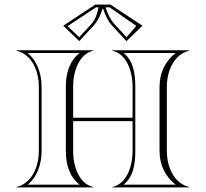

<svg xmlns="http://www.w3.org/2000/svg" viewBox="-20 -820 900 840"><path d="M431.1 -782C439.7 -755.8 451.7 -728.3 471.2 -707.2L533.1 -640L603.3 -707.5L463.1 -800H396.9L256.7 -707.5L326.9 -640L388.8 -707.2C408.3 -728.3 420.3 -755.8 428.9 -782ZM411.2 -788C405.1 -760 398.6 -735.5 380 -715.3L326.4 -657.1L275.8 -705.7L400.5 -788ZM441.8 -788H459.5L576.2 -706.7L533.6 -657.1L480 -715.3C462.4 -734.4 450.9 -760.3 442.5 -785.8ZM150 -160C150 -82.9 113.7 -15.5 52 -2V0H388V-2C331 -14.4 300 -82.9 300 -160V-290H560V-160C560 -82.9 529 -14.4 472 -2V0H808V-2C746.3 -15.5 710 -82.9 710 -160V-440C710 -517.1 746.3 -584.5 808 -598V-600H472V-598C529 -585.6 560 -517.1 560 -440V-305H300V-440C300 -517.1 331 -585.6 388 -598V-600H52V-598C113.7 -584.5 150 -517.1 150 -440ZM572 -440C572 -499.9 562.6 -555.1 520.6 -588H748.4C701.4 -551.2 678 -499.9 678 -440V-160C678 -100.1 701.4 -48.8 748.4 -12H520.6C562.6 -44.9 572 -100.1 572 -160ZM268 -160C268 -100.1 283.9 -46.8 328.4 -12H100.6C141.2 -43.8 162 -99.7 162 -160V-440C162 -500.8 140.1 -557 100.6 -588H328.4C283.9 -553.2 268 -499.9 268 -440Z"/></svg>

Font: Sortefax
Style: Medium
Weight: 500
Designer: gluk
Foundry: gluk
Version: Version 0.261